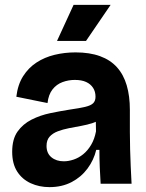

<svg xmlns="http://www.w3.org/2000/svg" viewBox="-20 -754 601 788"><path d="M183 14Q141 14 106 -2Q71 -18 50.5 -50Q30 -82 30 -131Q30 -183 52 -214Q74 -245 109.5 -263Q145 -281 186 -289.5Q227 -298 265 -304Q307 -310 330 -315.5Q353 -321 362.5 -330.5Q372 -340 372 -357Q372 -378 362 -393.5Q352 -409 333.5 -417.5Q315 -426 287 -426Q261 -426 236.5 -417Q212 -408 195.5 -387Q179 -366 175 -331L47 -357Q53 -407 75 -441.5Q97 -476 130 -497.5Q163 -519 204 -529Q245 -539 290 -539Q348 -539 390.5 -523.5Q433 -508 460 -478Q487 -448 500 -404Q513 -360 513 -303V-212Q513 -177 514 -141.5Q515 -106 516.5 -70.5Q518 -35 520 0H393Q391 -31 389.5 -66.5Q388 -102 388 -139H375Q365 -97 339 -62Q313 -27 273.5 -6.5Q234 14 183 14ZM242 -92Q261 -92 282 -99Q303 -106 321.5 -121Q340 -136 354 -159.5Q368 -183 374 -215L373 -271L397 -270Q384 -257 361.5 -249.5Q339 -242 314 -237.5Q289 -233 263.5 -228Q238 -223 217 -215Q196 -207 183.5 -193Q171 -179 171 -155Q171 -125 191 -108.5Q211 -92 242 -92ZM333 -586H214L282 -734H434Z"/></svg>

Font: Bricolage Grotesque 28pt
Style: Bold
Weight: 700
Designer: Mathieu Triay
Foundry: Atelier Triay
Version: Version 1.000;gftools[0.9.30]